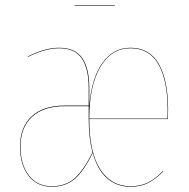

<svg xmlns="http://www.w3.org/2000/svg" viewBox="-20 -711 728 740"><path d="M422.9 -690.9V-689H267.1V-690.9ZM627.9 -288.1Q627.9 -266.1 627 -252H324.2Q324.2 -123.5 366.5 -58.3Q408.7 6.8 482.9 6.8Q521 6.8 549.8 -7.3Q578.6 -21.5 607.9 -51.8L608.9 -49.8Q578.6 -19.5 550.3 -5.4Q522 8.8 482.9 8.8Q430.2 8.8 392.8 -23.7Q355.5 -56.2 337.4 -121.6Q303.2 -51.3 267.8 -21.2Q232.4 8.8 180.2 8.8Q122.1 8.8 89.6 -33.9Q57.1 -76.7 57.1 -145Q57.1 -221.2 102.1 -262.7Q147 -304.2 230 -304.2H321.8V-372.1Q321.8 -446.3 295.2 -485.6Q268.6 -524.9 208 -524.9Q154.3 -524.9 86.9 -491.2V-493.2Q152.8 -526.9 208 -526.9Q269.5 -526.9 296.9 -487.3Q324.2 -447.8 324.2 -372.1V-303.2Q332.5 -409.2 374.3 -468Q416 -526.9 482.9 -526.9Q556.6 -526.9 592.3 -464.1Q627.9 -401.4 627.9 -288.1ZM625 -253.9Q626 -267.1 626 -288.1Q626 -400.4 590.8 -462.6Q555.7 -524.9 482.9 -524.9Q409.2 -524.9 366.7 -452.9Q324.2 -380.9 324.2 -253.9ZM180.2 6.8Q232.4 6.8 267.3 -23.7Q302.2 -54.2 336.4 -124Q321.8 -180.2 321.8 -252.9V-301.8H230Q147.9 -301.8 103.5 -260.7Q59.1 -219.7 59.1 -145Q59.1 -77.1 91.1 -35.2Q123 6.8 180.2 6.8Z"/></svg>

Font: Fira Sans Compressed Two
Style: Regular
Weight: 100
Width: 1
Designer: Carrois Corporate & Edenspiekermann AG
Foundry: Carrois Corporate GbR & Edenspiekermann AG
Version: Version 4.203;PS 004.203;hotconv 1.0.88;makeotf.lib2.5.64775